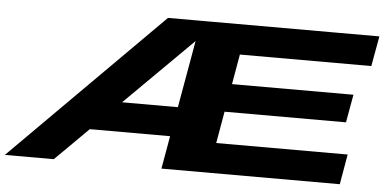

<svg xmlns="http://www.w3.org/2000/svg" viewBox="-51 -767 1746 860"><g transform="rotate(5 822.0 -337.5)"><path d="M-3 0H217L846.5 -625L856 -675H671.5ZM260.5 -148H746.5L770 -280.5H332.5ZM701 0H1503L1526.5 -135.5H935.5L960.5 -278.5H1506.5L1529 -404.5H983L1006.5 -539.5H1597.5L1622 -675H820Z"/></g></svg>

Font: Anybody ExtraExpanded
Style: Bold Italic
Weight: 700
Width: 8
Italic angle: -10°
Version: Version 1.113;gftools[0.9.25]